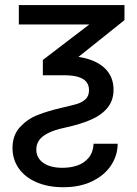

<svg xmlns="http://www.w3.org/2000/svg" viewBox="-20 -536 549 772"><path d="M480.5 -515.6V-455.1L203.1 -233.4H152.3V-294.9L338.9 -437.5H55.7V-515.6ZM231.4 138.7Q263.7 138.7 291 129.4Q318.4 120.1 336.4 98.4Q354.5 76.7 356.4 42H453.1Q453.1 87.4 427.5 127.4Q401.9 167.5 352.3 192.1Q302.7 216.8 234.4 216.8Q173.8 216.8 127.4 197Q81.1 177.2 55.7 141.4Q30.3 105.5 30.3 59.1Q30.3 7.8 60.1 -24.7Q89.8 -57.1 131.1 -73.5Q172.4 -89.8 227.5 -102.5Q272.9 -112.8 292 -118.9Q311 -125 324.5 -137.7Q337.9 -150.4 337.9 -173.8Q337.9 -192.9 327.9 -206.1Q317.9 -219.2 295.7 -226.3Q273.4 -233.4 237.3 -233.4H200.2L206.1 -311.5H237.3Q297.9 -311.5 342.8 -295.9Q387.7 -280.3 412.1 -249.8Q436.5 -219.2 436.5 -175.3Q436.5 -132.3 412.4 -102.8Q388.2 -73.2 345.7 -54.7Q303.2 -36.1 240.2 -22.5Q196.8 -13.2 171.4 0.2Q146 13.7 136 29.8Q126 45.9 126 64.9Q126 99.1 154.1 118.9Q182.1 138.7 231.4 138.7Z"/></svg>

Font: Intratopia Thin
Style: Regular
Weight: 100
Designer: Rasmus Andersson
Foundry: rsms
Version: Version 3.000;Glyphs 3.2.3 (3260)